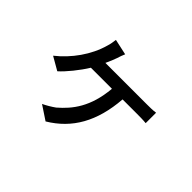

<svg xmlns="http://www.w3.org/2000/svg" viewBox="-132 -897 1264 1264"><g transform="rotate(45 500.0 -265.5)"><path d="M775 -463H390C403 -490 414 -517 422 -540C427 -559 434 -575 442 -595L332 -619C329 -598 326 -574 319 -554C287 -437 207 -327 113 -253L205 -200C247 -237 307 -311 345 -373H541C525 -189 450 -96 369 -26C346 -9 310 12 286 23L384 88C539 -5 623 -152 640 -373H775C795 -373 830 -373 858 -370V-467C833 -463 798 -463 775 -463Z"/></g></svg>

Font: Spoqa Han Sans Neo Medium
Style: Regular
Weight: 500
Designer: [Spoqa Han Sans Neo] Dong-huui Kim ___ Younghwa Kang ___ Yujin Lee ___ [Noto Sans] Ryoko NISHIZUKA ____ (kana & ideograp
Foundry: Spoqa (http://www.spoqa-han-sans.com)
Version: Version 1.100;hotconv 1.0.109;makeotfexe 2.5.65596